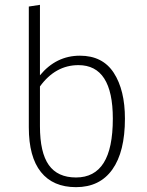

<svg xmlns="http://www.w3.org/2000/svg" viewBox="-20 -762 607 793"><path d="M496 -272Q496 -135 444 -62Q392 11 294 11Q199 11 149 -51.5Q99 -114 99 -236V-735L145 -742V-451Q212 -532 310 -532Q404 -532 450 -461Q496 -390 496 -272ZM446 -272Q446 -493 304 -493Q209 -493 145 -405V-241Q145 -132 181.5 -80.5Q218 -29 294 -29Q370 -29 408 -89Q446 -149 446 -272Z"/></svg>

Font: FiraGO ExtraLight
Style: Regular
Weight: 200
Designer: bBox Type
Foundry: bBox Type GmbH
Version: Version 1.001